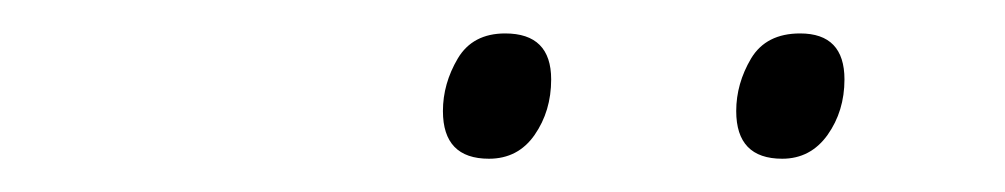

<svg xmlns="http://www.w3.org/2000/svg" viewBox="-20 -737 607 116"><path d="M452.6 -641.1Q424.8 -641.1 424.8 -669.9Q424.8 -686.5 433.8 -701.7Q442.9 -716.8 463.4 -716.8Q490.2 -716.8 490.2 -689Q490.2 -669.9 480 -655.5Q469.7 -641.1 452.6 -641.1ZM275.4 -641.1Q247.6 -641.1 247.6 -669.9Q247.6 -686.5 256.6 -701.7Q265.6 -716.8 285.2 -716.8Q313 -716.8 313 -689Q313 -669.9 303 -655.5Q293 -641.1 275.4 -641.1Z"/></svg>

Font: Open Sans Light
Style: Italic
Weight: 300
Italic angle: -12°
Designer: Monotype Design Team
Foundry: Monotype Imaging Inc.
Version: Version 3.003; ttfautohint (v1.8.4)